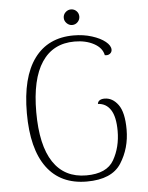

<svg xmlns="http://www.w3.org/2000/svg" viewBox="-57 -874 720 933"><g transform="rotate(-5 303.0 -408.0)"><path d="M67 -344Q67 -519 134 -610Q201 -701 326 -701Q374 -701 415 -688Q456 -675 480 -655.5Q504 -636 504 -616Q504 -604 494 -596.5Q484 -589 469 -592Q462 -628 422.5 -649.5Q383 -671 328 -671Q223 -671 168 -588.5Q113 -506 113 -345Q113 -183 168 -100.5Q223 -18 329 -18Q429 -18 464 -79.5Q499 -141 499 -220Q499 -289 477 -323Q455 -357 415 -359Q416 -370 425 -376Q434 -382 449 -382Q488 -382 515.5 -344.5Q543 -307 543 -223Q543 -132 497 -60Q451 12 329 12Q201 12 134 -79Q67 -170 67 -344ZM286 -790Q286 -806 297.5 -817Q309 -828 324 -828Q340 -828 351 -817Q362 -806 362 -790Q362 -775 351 -763.5Q340 -752 324 -752Q309 -752 297.5 -763.5Q286 -775 286 -790Z"/></g></svg>

Font: Arima Madurai ExtraLight
Style: Regular
Weight: 275
Designer: Joana Correia and Natanael Gama
Foundry: NDISCOVER
Version: Version 1.019